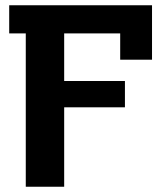

<svg xmlns="http://www.w3.org/2000/svg" viewBox="-20 -710 626 730"><path d="M78 -583H15V-690H558V-483H437V-583H224V-402H455V-302H224V0H78Z"/></svg>

Font: Mozilla Headline BETA
Style: Bold
Weight: 700
Designer: Studio DRAMA
Foundry: Studio DRAMA
Version: Version 0.100